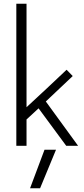

<svg xmlns="http://www.w3.org/2000/svg" viewBox="-20 -786 453 1035"><path d="M339 -410C264 -339 198 -277 123 -208V-766H68V0H123V-142L188 -202L337 0H401L227 -239C278 -286 321 -329 372 -376L339 -410ZM220 21C193 92 169 158 142 229H196L282 21Z"/></svg>

Font: Josefin Sans
Style: Regular
Weight: 400
Designer: Santiago Orozco
Foundry: Typemade
Version: 1.000